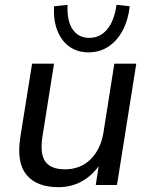

<svg xmlns="http://www.w3.org/2000/svg" viewBox="-20 -767 622 796"><path d="M222 9Q133 9 90.5 -41.5Q48 -92 64 -197L113 -503H204L156 -201Q145 -129 168 -97Q191 -65 249 -65Q314 -65 356 -107Q398 -149 409 -218L454 -503H545L465 0H377L394 -111H409Q380 -54 331.5 -22.5Q283 9 222 9ZM347 -550Q301 -550 268 -573.5Q235 -597 218 -639.5Q201 -682 204 -741L260 -747Q257 -681 281 -645.5Q305 -610 350 -610Q395 -610 424.5 -645.5Q454 -681 463 -747L518 -741Q511 -682 488 -639.5Q465 -597 429 -573.5Q393 -550 347 -550Z"/></svg>

Font: Mulish ExtraLight Medium
Style: Italic
Weight: 500
Italic angle: -9°
Version: Version 3.603